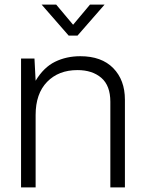

<svg xmlns="http://www.w3.org/2000/svg" viewBox="-20 -810 631 830"><path d="M71 0V-557H129L134 -461Q169 -519 218 -543Q267 -567 327 -567Q419 -567 469.5 -515.5Q520 -464 520 -379V0H457V-370Q457 -440 418 -473.5Q379 -507 315 -507Q233 -507 183.5 -456Q134 -405 134 -313V0ZM277 -656 160 -790H223L296 -703L369 -790H432L315 -656Z"/></svg>

Font: BDO Grotesk Light
Style: Regular
Weight: 300
Designer: Deni Anggara
Foundry: Lokal Container
Version: Version 2.000